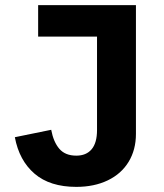

<svg xmlns="http://www.w3.org/2000/svg" viewBox="-20 -718 640 750"><path d="M511 -698V-195Q511 -133 482.5 -86Q454 -39 401 -13.5Q348 12 278 12Q175 12 115 -39.5Q55 -91 38 -182L180 -211Q189 -163 212 -136.5Q235 -110 278 -110Q317 -110 338 -135Q359 -160 359 -210V-575H129V-698Z"/></svg>

Font: iA Writer Duo V
Style: Regular
Weight: 400
Designer: Mike Abbink, Paul van der Laan, Pieter van Rosmalen, Oliver Reichenstein
Foundry: Information Architects Inc.
Version: Version 2.000